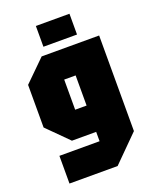

<svg xmlns="http://www.w3.org/2000/svg" viewBox="-158 -814 833 1042"><g transform="rotate(-20 258.5 -293.0)"><path d="M59 140V-20H291V-74H151L31 -194V-440L153 -560H485V-8L337 140ZM225 -400V-226H291V-400ZM180 -606V-726H374V-606Z"/></g></svg>

Font: Tektur Condensed ExtraBold
Style: Regular
Weight: 800
Width: 3
Designer: Adam Jagosz
Foundry: Adam Jagosz
Version: Version 1.005;gftools[0.9.30]